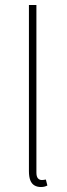

<svg xmlns="http://www.w3.org/2000/svg" viewBox="-20 -742 270 770"><path d="M144 8Q129 8 118 1.5Q107 -5 101.5 -19Q96 -33 96 -56V-722H126V-50Q126 -34 132 -27Q138 -20 148 -20Q151 -20 154.5 -20.5Q158 -21 164 -22L170 2Q164 5 158 6.5Q152 8 144 8Z"/></svg>

Font: Source Sans 3
Style: Regular
Weight: 200
Designer: Paul D. Hunt
Foundry: Adobe
Version: Version 3.046;hotconv 1.0.118;makeotfexe 2.5.65603